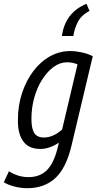

<svg xmlns="http://www.w3.org/2000/svg" viewBox="-61 -800 528 1008"><path d="M82 188Q49 188 15.5 179.5Q-18 171 -41 157L-14 99Q7 113 33.5 121.5Q60 130 88 130Q150 130 187 91.5Q224 53 243 -30L248 -51Q226 -36 201 -27Q176 -18 151 -18Q90 -18 61 -58Q32 -98 33 -170Q33 -245 54.5 -310.5Q76 -376 113.5 -426Q151 -476 201 -504Q251 -532 309 -532Q335 -532 368 -525Q401 -518 426 -505L315 -38Q287 82 229.5 135Q172 188 82 188ZM170 -78Q193 -78 217.5 -88.5Q242 -99 265 -120L346 -462Q321 -473 291 -473Q254 -473 220.5 -448.5Q187 -424 160.5 -382.5Q134 -341 119 -287.5Q104 -234 104 -175Q104 -125 119 -101.5Q134 -78 170 -78ZM264 -611Q281 -734 393 -780L409 -743Q364 -719 346.5 -682.5Q329 -646 324 -611Z"/></svg>

Font: Ubuntu Sans Condensed
Style: Italic
Weight: 400
Width: 3
Italic angle: -13.5°
Designer: Dalton Maag Ltd
Foundry: Dalton Maag Ltd
Version: Version 1.006; ttfautohint (v1.8.4.7-5d5b)